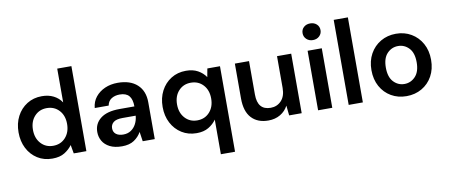

<svg xmlns="http://www.w3.org/2000/svg" viewBox="-78 -1053 3749 1601"><g transform="rotate(-10 1796.5 -252.5)"><path d="M291 12Q220 12 165.5 -22.5Q111 -57 80.5 -116.5Q50 -176 50 -252Q50 -328 81 -387.5Q112 -447 167 -481.5Q222 -516 293 -516Q349 -516 391.5 -494.5Q434 -473 460 -434V-720H580V0H473L460 -73Q436 -39 395.5 -13.5Q355 12 291 12ZM316 -92Q380 -92 420.5 -136.5Q461 -181 461 -252Q461 -323 420.5 -367Q380 -411 316 -411Q253 -411 212.5 -367Q172 -323 172 -252Q172 -181 212.5 -136.5Q253 -92 316 -92Z M881 12Q819 12 778 -9Q737 -30 717 -64.5Q697 -99 697 -141Q697 -212 752 -255Q807 -298 913 -298H1039Q1039 -358 1014 -387.5Q989 -417 935 -417Q894 -417 865 -398.5Q836 -380 829 -342H711Q716 -396 747 -434.5Q778 -473 826.5 -494.5Q875 -516 935 -516Q1041 -516 1100 -462Q1159 -408 1159 -312V0H1057L1045 -81Q1023 -41 983.5 -14.5Q944 12 881 12ZM908 -83Q946 -83 973.5 -101.5Q1001 -120 1017 -151Q1033 -182 1036 -218V-220H925Q871 -220 847.5 -200.5Q824 -181 824 -150Q824 -118 846.5 -100.5Q869 -83 908 -83Z M1680 220V-73Q1655 -37 1614 -12.5Q1573 12 1513 12Q1442 12 1387 -22.5Q1332 -57 1301 -116.5Q1270 -176 1270 -252Q1270 -328 1301 -387.5Q1332 -447 1387 -481.5Q1442 -516 1513 -516Q1572 -516 1613.5 -493Q1655 -470 1680 -433L1693 -504H1800V220ZM1536 -92Q1600 -92 1640.5 -136.5Q1681 -181 1681 -252Q1681 -323 1640.5 -367Q1600 -411 1536 -411Q1473 -411 1432.5 -367Q1392 -323 1392 -252Q1392 -181 1432.5 -136.5Q1473 -92 1536 -92Z M2120 12Q2029 12 1977.5 -43.5Q1926 -99 1926 -209V-504H2046V-221Q2046 -89 2157 -89Q2211 -89 2247 -127Q2283 -165 2283 -235V-504H2403V0H2297L2288 -84Q2265 -40 2221.5 -14Q2178 12 2120 12Z M2602 -584Q2569 -584 2547.5 -604.5Q2526 -625 2526 -655Q2526 -686 2547.5 -705.5Q2569 -725 2602 -725Q2635 -725 2656.5 -705.5Q2678 -686 2678 -655Q2678 -625 2656.5 -604.5Q2635 -584 2602 -584ZM2542 0V-504H2662V0Z M2801 0V-720H2921V0Z M3290 12Q3218 12 3161 -21Q3104 -54 3071 -113.5Q3038 -173 3038 -252Q3038 -330 3071 -389.5Q3104 -449 3161.5 -482.5Q3219 -516 3291 -516Q3363 -516 3420 -482.5Q3477 -449 3510 -389.5Q3543 -330 3543 -252Q3543 -173 3510 -113.5Q3477 -54 3419.5 -21Q3362 12 3290 12ZM3290 -91Q3344 -91 3382.5 -131.5Q3421 -172 3421 -252Q3421 -332 3383 -372Q3345 -412 3291 -412Q3237 -412 3198.5 -372Q3160 -332 3160 -252Q3160 -172 3198 -131.5Q3236 -91 3290 -91Z"/></g></svg>

Font: DM Sans SemiBold
Style: Regular
Weight: 600
Designer: Colophon Foundry, Jonny Pinhorn
Foundry: Colophon Foundry
Version: Version 4.004; ttfautohint (v1.8.4.7-5d5b)